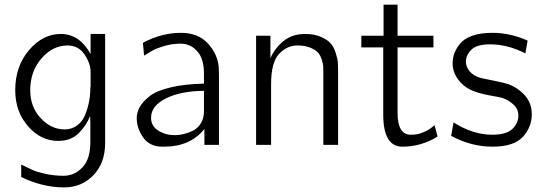

<svg xmlns="http://www.w3.org/2000/svg" viewBox="-20 -627 2346 831"><path d="M45.9 -236.8Q45.9 -339.8 105.5 -409.9Q165 -480 243.2 -480Q324.2 -480 372.1 -393.1V-480H435.1V-8.8Q435.1 78.1 384.5 131.1Q334 184.1 256.8 184.1Q165 184.1 71.8 139.2V85Q101.6 100.1 120.4 108.6Q139.2 117.2 177 125.5Q214.8 133.8 254.9 133.8Q301.8 133.8 336.4 97.9Q371.1 62 371.1 -12.2V-89.8L370.1 -125Q354 -84 320.6 -50.5Q287.1 -17.1 231.9 -17.1Q156.7 -17.1 101.3 -80.6Q45.9 -144 45.9 -236.8ZM110.8 -236.8Q110.8 -163.6 156.5 -115.2Q202.1 -66.9 259.8 -66.9Q290.5 -66.9 313.7 -84Q336.9 -101.1 348.4 -129.6Q359.9 -158.2 365.5 -187.5Q371.1 -216.8 371.1 -250H372.1V-315.9Q372.1 -352.1 345.9 -391.1Q319.8 -430.2 272 -430.2Q208 -430.2 159.4 -374Q110.8 -317.9 110.8 -236.8Z M571.8 -115.2Q571.8 -140.1 584.7 -163.6Q597.7 -187 627.2 -210.4Q656.7 -233.9 717.3 -248.5Q777.8 -263.2 862.8 -265.1V-307.1Q862.8 -372.1 835.4 -402.8Q806.6 -438 761.7 -438Q724.6 -438 689.7 -427.5Q654.8 -417 643.3 -409.9Q631.8 -402.8 603.5 -386.2L598.6 -441.9Q679.7 -484.9 762.7 -484.9Q837.9 -484.9 880.1 -438.5Q922.4 -392.1 926.8 -335L927.7 -300.8V0H864.7V-68.8Q803.2 7.8 690.9 7.8Q690.4 7.8 689.5 7.8H682.6Q627.4 7.8 599.6 -32.2Q571.8 -72.3 571.8 -115.2ZM633.8 -117.2Q633.8 -81.1 665.3 -61.5Q696.8 -42 736.8 -42Q754.9 -42 773.7 -46.4Q792.5 -50.8 814 -60.8Q835.4 -70.8 849.1 -93Q862.8 -115.2 862.8 -145V-233.9Q761.7 -232.9 697.8 -200.9Q633.8 -168.9 633.8 -117.2Z M1088.4 0V-472.2H1150.4V-375Q1169.4 -418.9 1207.3 -449.5Q1245.1 -480 1300.3 -480Q1340.3 -480 1368.9 -467.5Q1397.5 -455.1 1411.4 -439Q1425.3 -422.9 1433.3 -397Q1441.4 -371.1 1442.4 -355Q1443.4 -338.9 1443.4 -314.9V0H1379.4V-311Q1379.4 -329.1 1378.9 -340.1Q1378.4 -351.1 1372.3 -370.1Q1366.2 -389.2 1355.2 -400.6Q1344.2 -412.1 1321.8 -421.1Q1299.3 -430.2 1267.1 -430.2Q1222.2 -430.2 1187.7 -393.6Q1153.3 -356.9 1153.3 -262.2V0Z M1543.9 -421.9V-472.2H1640.1V-606.9H1700.7V-472.2H1856V-421.9H1700.7V-138.2Q1700.7 -43.9 1757.8 -43.9Q1770 -43.9 1781 -45.4Q1792 -46.9 1801.5 -50.5Q1811 -54.2 1818.4 -57.1Q1825.7 -60.1 1833.3 -64.9Q1840.8 -69.8 1845 -72.5Q1849.1 -75.2 1854.5 -80.1Q1859.9 -85 1860.8 -85L1874 -36.1Q1803.2 7.8 1721.7 7.8Q1638.7 7.8 1638.7 -130.9V-421.9Z M1932.6 -39.1 1942.9 -97.2Q2026.9 -43.9 2110.8 -43.9Q2171.9 -43.9 2197.8 -69.1Q2223.6 -94.2 2223.6 -126Q2223.6 -155.8 2202.1 -174.8Q2180.7 -193.8 2154.8 -203.1Q2143.6 -206.1 2096.7 -214.6Q2049.8 -223.1 2017.3 -238Q1984.9 -252.9 1961.9 -284.2Q1939 -316.4 1939 -352.1Q1939 -375 1946.3 -395.5Q1953.6 -416 1970.7 -437.5Q1987.8 -459 2023.2 -471.9Q2058.6 -484.9 2108.9 -484.9H2111.8Q2188 -484.9 2263.7 -451.2L2253.9 -396Q2176.8 -435.1 2102.1 -435.1Q2043 -435.1 2019.8 -411.6Q1996.6 -388.2 1996.6 -359.9Q1996.6 -337.9 2012.7 -318.4Q2028.8 -298.8 2059.6 -290Q2065.4 -288.1 2113.5 -278.6Q2161.6 -269 2178.7 -263.2Q2220.7 -248 2251.2 -214.6Q2281.7 -181.2 2281.7 -131.8Q2281.7 -77.6 2243.2 -34.9Q2204.6 7.8 2111.6 7.8Q2018.6 7.8 1932.6 -39.1Z"/></svg>

Font: CMU Bright
Style: Roman
Weight: 500
Version: Version 0.7.0